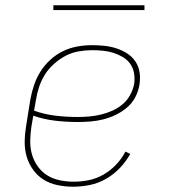

<svg xmlns="http://www.w3.org/2000/svg" viewBox="-20 -699 640 727"><path d="M257 8Q227 8 198 2Q169 -4 145.5 -18.5Q122 -33 105.5 -56Q89 -79 81 -106Q73 -133 73.5 -163Q74 -193 79 -223L95 -323Q100 -350 109 -377Q118 -404 133.5 -428.5Q149 -453 171 -473Q193 -493 219 -505.5Q245 -518 273 -523Q301 -528 328 -528Q352 -528 375.5 -525.5Q399 -523 420.5 -516Q442 -509 461 -497Q480 -485 492.5 -466.5Q505 -448 508.5 -425Q512 -402 508 -378Q504 -354 492.5 -331.5Q481 -309 461 -292Q441 -275 418 -264Q395 -253 371 -247Q347 -241 322.5 -239Q298 -237 275 -237Q231 -237 188.5 -242Q146 -247 106 -261L99 -220Q95 -193 94.5 -166Q94 -139 101 -114.5Q108 -90 123 -69Q138 -48 159 -35Q180 -22 206 -16.5Q232 -11 260 -11Q288 -11 317 -17Q346 -23 372 -38Q398 -53 419.5 -75.5Q441 -98 455 -125L473 -116Q457 -87 433.5 -62.5Q410 -38 381 -21.5Q352 -5 320 1.5Q288 8 257 8ZM275 -256Q296 -256 318 -258Q340 -260 361.5 -265Q383 -270 404.5 -279.5Q426 -289 443.5 -303.5Q461 -318 472.5 -339Q484 -360 488 -381Q491 -402 487.5 -422Q484 -442 473 -457.5Q462 -473 445 -483Q428 -493 409 -499Q390 -505 369.5 -507Q349 -509 328 -509Q304 -509 278 -504.5Q252 -500 229 -488Q206 -476 185 -457.5Q164 -439 150 -416.5Q136 -394 128 -369.5Q120 -345 116 -320L109 -280Q148 -266 190 -261Q232 -256 275 -256ZM527 -661H182V-679H527Z"/></svg>

Font: Iosevka HT Thin Extended
Style: Italic
Weight: 100
Width: 7
Italic angle: -9°
Monospace: yes
Designer: Belleve Invis
Foundry: Belleve Invis
Version: Version 32.3.0; ttfautohint (v1.8.4)